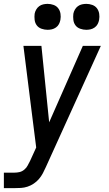

<svg xmlns="http://www.w3.org/2000/svg" viewBox="-41 -757 561 992"><path d="M-21 215V135H34Q47 135 60 132Q73 129 84.5 119.5Q96 110 102 98Q108 86 115 73L146 5L124 -169L80 -520H173L213 -125L387 -520H480L196 106Q189 122 180.5 138Q172 154 160.5 167.5Q149 181 133.5 191.5Q118 202 101 207.5Q84 213 67.5 214Q51 215 34 215ZM405 -603Q389 -603 373.5 -608.5Q358 -614 349 -626Q340 -638 338 -654Q336 -670 338 -686Q340 -697 346 -707.5Q352 -718 361.5 -725Q371 -732 382.5 -734.5Q394 -737 405 -737Q421 -737 436 -731.5Q451 -726 460 -714Q469 -702 471.5 -686Q474 -670 471 -654Q469 -643 463.5 -632.5Q458 -622 448 -615Q438 -608 427 -605.5Q416 -603 405 -603ZM205 -603Q189 -603 173.5 -608.5Q158 -614 149 -626Q140 -638 138 -654Q136 -670 138 -686Q140 -697 146 -707.5Q152 -718 161.5 -725Q171 -732 182.5 -734.5Q194 -737 205 -737Q221 -737 236 -731.5Q251 -726 260 -714Q269 -702 271.5 -686Q274 -670 271 -654Q269 -643 263.5 -632.5Q258 -622 248 -615Q238 -608 227 -605.5Q216 -603 205 -603Z"/></svg>

Font: Iosevka SS18 Medium
Style: Italic
Weight: 500
Italic angle: -9°
Monospace: yes
Designer: Belleve Invis
Foundry: Belleve Invis
Version: Version 25.1.1; ttfautohint (v1.8.4)